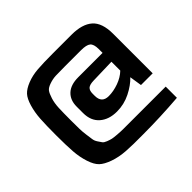

<svg xmlns="http://www.w3.org/2000/svg" viewBox="-153 -786 1043 1043"><g transform="rotate(-45 368.5 -265.0)"><path d="M363 -594H510Q591 -594 632 -558Q673 -522 673 -438V-134H583L572 -205Q542 -173 493 -148.5Q444 -124 389 -124Q328 -124 290.5 -156.5Q253 -189 253 -249V-298Q253 -348 283.5 -376.5Q314 -405 372 -405H559V-435Q559 -472 543.5 -485Q528 -498 486 -498H363Q315 -498 291.5 -497Q268 -496 243 -487.5Q218 -479 208.5 -466.5Q199 -454 190 -425.5Q181 -397 179.5 -362Q178 -327 178 -267Q178 -230 178.5 -204Q179 -178 182.5 -154Q186 -130 188 -114.5Q190 -99 199.5 -85Q209 -71 214.5 -63Q220 -55 237 -48.5Q254 -42 265 -39.5Q276 -37 302 -35Q328 -33 346.5 -33Q365 -33 402 -33H672V53Q532 64 402 64Q321 65 271 61.5Q221 58 180 43.5Q139 29 118.5 9.5Q98 -10 84.5 -51.5Q71 -93 67.5 -140.5Q64 -188 64 -267Q64 -345 67 -391.5Q70 -438 82 -478.5Q94 -519 112 -538.5Q130 -558 166.5 -572.5Q203 -587 247 -590.5Q291 -594 363 -594ZM559 -337 417 -333Q387 -332 375.5 -321.5Q364 -311 364 -286V-270Q364 -215 417 -215Q453 -215 492.5 -229Q532 -243 559 -269Z"/></g></svg>

Font: Exo 2.0 Semi Bold
Style: Regular
Weight: 600
Designer: Natanael Gama
Version: Version 1.001;PS 001.001;hotconv 1.0.70;makeotf.lib2.5.58329